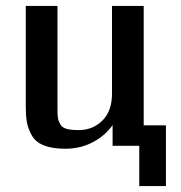

<svg xmlns="http://www.w3.org/2000/svg" viewBox="-20 -492 612 648"><path d="M450 0H360V-70Q336 -35 294 -12.5Q252 10 200 10Q156 10 127.5 -1.5Q99 -13 86.5 -36.5Q74 -60 70.5 -81Q67 -102 67 -133V-472H174V-124Q174 -103 175.5 -93.5Q177 -84 183.5 -72.5Q190 -61 205 -57Q220 -53 246 -53Q293 -53 325.5 -85Q358 -117 358 -176V-472H465V-69H540V136H450Z"/></svg>

Font: Coval
Style: Medium
Weight: 500
Foundry: Context Ltd
Version: Version 001.000